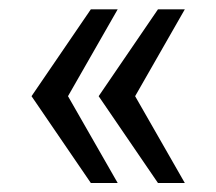

<svg xmlns="http://www.w3.org/2000/svg" viewBox="-20 -454 472 419"><path d="M274.9 -244.1 383.3 -54.7H324.7L195.3 -244.1L324.7 -433.6H383.3ZM128.4 -244.1 236.8 -54.7H178.2L48.8 -244.1L178.2 -433.6H236.8Z"/></svg>

Font: SengPathom
Style: Regular
Weight: 400
Designer: John M. Durdin
Foundry: Lao Script for Windows
Version: Version 1.300